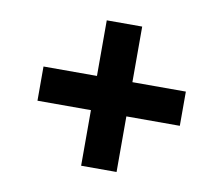

<svg xmlns="http://www.w3.org/2000/svg" viewBox="-60 -640 720 619"><g transform="rotate(10 300.0 -330.0)"><path d="M242 -92V-274H67V-386H242V-568H358V-386H533V-274H358V-92Z"/></g></svg>

Font: Source Code Pro ExtraBold
Style: Regular
Weight: 800
Monospace: yes
Designer: Paul D. Hunt, Teo Tuominen
Foundry: Adobe Systems Incorporated
Version: Version 1.018;hotconv 1.0.116;makeotfexe 2.5.65601